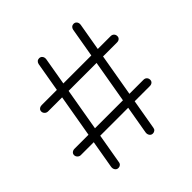

<svg xmlns="http://www.w3.org/2000/svg" viewBox="-182 -852 1005 1005"><g transform="rotate(-45 320.5 -350.0)"><path d="M137 0Q125 0 118.5 -9.5Q112 -19 114 -32L226 -680Q228 -689 234 -694.5Q240 -700 249 -700Q261 -700 267.5 -691Q274 -682 272 -669L160 -20Q159 -11 152.5 -5.5Q146 0 137 0ZM86 -470Q75 -470 67.5 -477.5Q60 -485 60 -495Q60 -505 67.5 -511Q75 -517 85 -517H596Q607 -517 614 -510Q621 -503 621 -492Q621 -482 614 -476Q607 -470 596 -470ZM392 0Q380 0 373.5 -9.5Q367 -19 369 -32L481 -680Q483 -689 489 -694.5Q495 -700 504 -700Q516 -700 522.5 -691Q529 -682 527 -669L415 -20Q414 -11 407.5 -5.5Q401 0 392 0ZM45 -187Q35 -187 27.5 -194.5Q20 -202 20 -212Q20 -222 27.5 -228Q35 -234 45 -234H556Q567 -234 574 -227Q581 -220 581 -209Q581 -199 574 -193Q567 -187 556 -187Z"/></g></svg>

Font: Quicksand Light Light
Style: Regular
Weight: 300
Version: Version 3.006